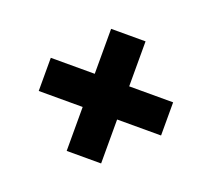

<svg xmlns="http://www.w3.org/2000/svg" viewBox="-89 -677 776 702"><g transform="rotate(20 299.0 -325.5)"><path d="M232 -259V-88H366V-259H537V-388H366V-563H232V-388H61V-259Z"/></g></svg>

Font: Noto Sans Gurmukhi Black
Style: Regular
Weight: 900
Designer: Jelle Bosma - Monotype Design Team
Foundry: Monotype Imaging Inc.
Version: Version 2.004